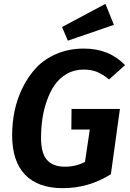

<svg xmlns="http://www.w3.org/2000/svg" viewBox="-20 -960 672 996"><path d="M526.9 -939.9 570.8 -831.1 332 -749 301.8 -819.8ZM415 -708Q546.4 -708 628.9 -622.1L545.9 -547.9Q512.2 -575.2 482.7 -587.2Q453.1 -599.1 413.1 -599.1Q364.7 -599.1 326.2 -576.7Q287.6 -554.2 263.2 -518.6Q238.8 -482.9 222.4 -435.5Q206.1 -388.2 199.5 -340.8Q192.9 -293.5 192.9 -245.1Q192.9 -165.5 223.6 -130.4Q254.4 -95.2 316.9 -95.2Q372.6 -95.2 420.9 -120.1L445.8 -288.1H350.1L351.1 -395H602.1L555.2 -56.2Q439.9 16.1 306.2 16.1Q177.2 16.1 110.1 -53.7Q43 -123.5 43 -258.8Q43 -322.8 55.7 -384.5Q68.4 -446.3 97.4 -505.4Q126.5 -564.5 168.5 -609.1Q210.4 -653.8 274.2 -680.9Q337.9 -708 415 -708Z"/></svg>

Font: FiraGO SemiBold
Style: Italic
Weight: 600
Italic angle: -8°
Designer: bBox Type GmbH
Foundry: bBox Type GmbH
Version: Version 1.001;PS 001.001;hotconv 1.0.88;makeotf.lib2.5.64775